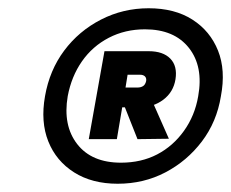

<svg xmlns="http://www.w3.org/2000/svg" viewBox="-20 -732 560 465"><path d="M265 -287Q203 -287 159.5 -314.5Q116 -342 97 -389.5Q78 -437 89 -499Q100 -562 135.5 -609.5Q171 -657 224.5 -684.5Q278 -712 340 -712Q403 -712 446 -684.5Q489 -657 508 -609.5Q527 -562 515 -499Q505 -437 469 -389.5Q433 -342 380.5 -314.5Q328 -287 265 -287ZM313 -395 275 -491H347L389 -396ZM273 -338Q322 -338 360.5 -358Q399 -378 425.5 -415Q452 -452 460 -499Q473 -571 437.5 -616Q402 -661 331 -661Q283 -661 243.5 -640.5Q204 -620 178.5 -583.5Q153 -547 144 -499Q132 -428 167 -383Q202 -338 273 -338ZM195 -395 233 -608H340Q375 -608 392.5 -590Q410 -572 405 -540Q400 -509 375.5 -490.5Q351 -472 317 -472H276L263 -395ZM284 -520H313Q321 -520 326.5 -523.5Q332 -527 334 -536Q335 -543 331 -547Q327 -551 319 -551H289Z"/></svg>

Font: DM Sans 36pt Black
Style: Italic
Weight: 900
Italic angle: -10°
Designer: Colophon Foundry, Jonny Pinhorn
Foundry: Colophon Foundry
Version: Version 4.004;gftools[0.9.30]